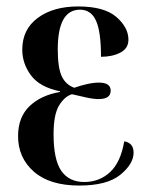

<svg xmlns="http://www.w3.org/2000/svg" viewBox="-20 -565 458 595"><path d="M226 10Q312 10 353 -23.5Q394 -57 394 -92Q394 -122 365 -127Q354 -62 321 -31.5Q288 -1 241 -1Q194 -1 170 -35.5Q146 -70 146 -149Q146 -210 163 -238Q180 -266 203 -273Q225 -268 247 -263Q269 -258 286 -258Q323 -258 323 -284Q323 -309 287 -309Q270 -309 250 -304.5Q230 -300 210 -293Q183 -303 171 -329.5Q159 -356 159 -412Q159 -535 228 -535Q262 -535 277.5 -501Q293 -467 293 -389Q328 -389 353 -402Q378 -415 378 -442Q378 -480 340.5 -512.5Q303 -545 222 -545Q145 -545 97 -509.5Q49 -474 49 -411Q49 -368 76 -331.5Q103 -295 166 -282V-280Q107 -270 71.5 -236Q36 -202 36 -143Q36 -76 85 -33Q134 10 226 10Z"/></svg>

Font: Noto Serif Display Condensed Semi
Style: Regular
Weight: 600
Width: 3
Designer: Monotype Design Team
Foundry: Monotype Imaging Inc.
Version: Version 1.900